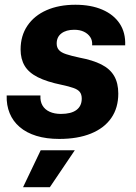

<svg xmlns="http://www.w3.org/2000/svg" viewBox="-20 -566 563 796"><path d="M225.7 10Q172.3 10 130.9 -2.7Q89.6 -15.4 61.6 -39.4Q33.7 -63.3 20.1 -96.6Q6.4 -129.9 7.7 -170.3H147.7Q146.1 -145.9 156.1 -128.8Q166 -111.7 185.8 -102.7Q205.6 -93.7 232.6 -93.7Q275.1 -93.7 297 -110.1Q318.9 -126.6 318.9 -157.1Q318.9 -174.7 310.7 -184.9Q302.6 -195 284.2 -201.4Q265.9 -207.9 235.7 -214.3Q174.3 -226.9 136.7 -245.9Q99.1 -264.9 82.3 -293.1Q65.4 -321.3 65.4 -360.9Q65.4 -417.7 93.7 -459.5Q122 -501.3 173.1 -523.8Q224.3 -546.3 292.7 -546.3Q356.9 -546.3 403.9 -526.1Q451 -505.9 476 -468.5Q501 -431.1 499 -378H362Q363.6 -398.1 354.1 -412.3Q344.7 -426.4 327.9 -434.5Q311 -442.6 287.6 -442.6Q254.4 -442.6 234.7 -427.6Q215 -412.7 215 -385.6Q215 -369.4 224.1 -358.9Q233.1 -348.3 254.2 -341.4Q275.3 -334.4 310 -327Q365 -316.7 400.5 -298.6Q436 -280.6 453.2 -251.1Q470.4 -221.6 470.4 -178Q470.4 -118.6 441.2 -76.6Q412 -34.6 357.1 -12.3Q302.1 10 225.7 10ZM75.6 210.1 148.7 57H290.1L186.7 210.1Z"/></svg>

Font: Mona Sans
Style: Italic
Weight: 200
Italic angle: -11.6951°
Designer: Deni Anggara
Foundry: GitHub
Version: Version 2.000